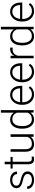

<svg xmlns="http://www.w3.org/2000/svg" viewBox="1778 -2568 800 4396"><g transform="rotate(-90 2178.0 -370.0)"><path d="M392.6 -134.3Q392.6 -177.7 357.7 -204.1Q322.8 -230.5 252.4 -245.4Q182.1 -260.3 143.3 -279.5Q104.5 -298.8 85.7 -326.7Q66.9 -354.5 66.9 -394Q66.9 -456.5 119.1 -497.3Q171.4 -538.1 252.9 -538.1Q341.3 -538.1 394.8 -494.4Q448.2 -450.7 448.2 -380.4H389.6Q389.6 -426.8 350.8 -457.5Q312 -488.3 252.9 -488.3Q195.3 -488.3 160.4 -462.6Q125.5 -437 125.5 -396Q125.5 -356.4 154.5 -334.7Q183.6 -313 260.5 -294.9Q337.4 -276.9 375.7 -256.3Q414.1 -235.8 432.6 -207Q451.2 -178.2 451.2 -137.2Q451.2 -70.3 397.2 -30.3Q343.3 9.8 256.3 9.8Q164.1 9.8 106.7 -34.9Q49.3 -79.6 49.3 -147.9H107.9Q111.3 -96.7 151.1 -68.1Q190.9 -39.6 256.3 -39.6Q317.4 -39.6 355 -66.4Q392.6 -93.3 392.6 -134.3Z M673.3 -663.6V-528.3H782.7V-480.5H673.3V-128.4Q673.3 -84.5 689.2 -63Q705.1 -41.5 742.2 -41.5Q756.8 -41.5 789.6 -46.4L792 1.5Q769 9.8 729.5 9.8Q669.4 9.8 642.1 -25.1Q614.7 -60.1 614.7 -127.9V-480.5H517.6V-528.3H614.7V-663.6Z M1243.7 -66.9Q1190.9 9.8 1075.2 9.8Q990.7 9.8 946.8 -39.3Q902.8 -88.4 901.9 -184.6V-528.3H960V-191.9Q960 -41 1082 -41Q1209 -41 1242.7 -146V-528.3H1301.3V0H1244.6Z M1429.7 -269Q1429.7 -392.1 1484.6 -465.1Q1539.6 -538.1 1633.8 -538.1Q1740.7 -538.1 1796.9 -453.6V-750H1855V0H1800.3L1797.9 -70.3Q1741.7 9.8 1632.8 9.8Q1541.5 9.8 1485.6 -63.7Q1429.7 -137.2 1429.7 -262.2ZM1488.8 -258.8Q1488.8 -157.7 1529.3 -99.4Q1569.8 -41 1643.6 -41Q1751.5 -41 1796.9 -136.2V-384.3Q1751.5 -487.3 1644.5 -487.3Q1570.8 -487.3 1529.8 -429.4Q1488.8 -371.6 1488.8 -258.8Z M2213.4 9.8Q2146 9.8 2091.6 -23.4Q2037.1 -56.6 2006.8 -116Q1976.6 -175.3 1976.6 -249V-270Q1976.6 -346.2 2006.1 -407.2Q2035.6 -468.3 2088.4 -503.2Q2141.1 -538.1 2202.6 -538.1Q2298.8 -538.1 2355.2 -472.4Q2411.6 -406.7 2411.6 -293V-260.3H2034.7V-249Q2034.7 -159.2 2086.2 -99.4Q2137.7 -39.6 2215.8 -39.6Q2262.7 -39.6 2298.6 -56.6Q2334.5 -73.7 2363.8 -111.3L2400.4 -83.5Q2335.9 9.8 2213.4 9.8ZM2202.6 -488.3Q2136.7 -488.3 2091.6 -439.9Q2046.4 -391.6 2036.6 -310.1H2353.5V-316.4Q2351.1 -392.6 2310.1 -440.4Q2269 -488.3 2202.6 -488.3Z M2730 9.8Q2662.6 9.8 2608.2 -23.4Q2553.7 -56.6 2523.4 -116Q2493.2 -175.3 2493.2 -249V-270Q2493.2 -346.2 2522.7 -407.2Q2552.2 -468.3 2605 -503.2Q2657.7 -538.1 2719.2 -538.1Q2815.4 -538.1 2871.8 -472.4Q2928.2 -406.7 2928.2 -293V-260.3H2551.3V-249Q2551.3 -159.2 2602.8 -99.4Q2654.3 -39.6 2732.4 -39.6Q2779.3 -39.6 2815.2 -56.6Q2851.1 -73.7 2880.4 -111.3L2917 -83.5Q2852.5 9.8 2730 9.8ZM2719.2 -488.3Q2653.3 -488.3 2608.2 -439.9Q2563 -391.6 2553.2 -310.1H2870.1V-316.4Q2867.7 -392.6 2826.7 -440.4Q2785.6 -488.3 2719.2 -488.3Z M3286.1 -478.5Q3267.6 -481.9 3246.6 -481.9Q3191.9 -481.9 3154.1 -451.4Q3116.2 -420.9 3100.1 -362.8V0H3042V-528.3H3099.1L3100.1 -444.3Q3146.5 -538.1 3249 -538.1Q3273.4 -538.1 3287.6 -531.7Z M3336.4 -269Q3336.4 -392.1 3391.4 -465.1Q3446.3 -538.1 3540.5 -538.1Q3647.5 -538.1 3703.6 -453.6V-750H3761.7V0H3707L3704.6 -70.3Q3648.4 9.8 3539.6 9.8Q3448.2 9.8 3392.3 -63.7Q3336.4 -137.2 3336.4 -262.2ZM3395.5 -258.8Q3395.5 -157.7 3436 -99.4Q3476.6 -41 3550.3 -41Q3658.2 -41 3703.6 -136.2V-384.3Q3658.2 -487.3 3551.3 -487.3Q3477.5 -487.3 3436.5 -429.4Q3395.5 -371.6 3395.5 -258.8Z M4120.1 9.8Q4052.7 9.8 3998.3 -23.4Q3943.8 -56.6 3913.6 -116Q3883.3 -175.3 3883.3 -249V-270Q3883.3 -346.2 3912.8 -407.2Q3942.4 -468.3 3995.1 -503.2Q4047.9 -538.1 4109.4 -538.1Q4205.6 -538.1 4262 -472.4Q4318.4 -406.7 4318.4 -293V-260.3H3941.4V-249Q3941.4 -159.2 3992.9 -99.4Q4044.4 -39.6 4122.6 -39.6Q4169.4 -39.6 4205.3 -56.6Q4241.2 -73.7 4270.5 -111.3L4307.1 -83.5Q4242.7 9.8 4120.1 9.8ZM4109.4 -488.3Q4043.5 -488.3 3998.3 -439.9Q3953.1 -391.6 3943.4 -310.1H4260.3V-316.4Q4257.8 -392.6 4216.8 -440.4Q4175.8 -488.3 4109.4 -488.3Z"/></g></svg>

Font: Vazir Thin FD-UI
Style: Thin-FD-UI
Weight: 100
Designer: Saber Rastikerdar
Foundry: Saber Rastikerdar
Version: Version 30.1.0